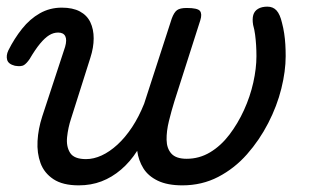

<svg xmlns="http://www.w3.org/2000/svg" viewBox="-29 -539 937 578"><path d="M208 19Q160 19 132 0.5Q104 -18 93 -48Q82 -78 84 -114.5Q86 -151 98 -188L167 -398Q173 -419 167.5 -430Q162 -441 146 -441Q132 -441 119 -433Q106 -425 91.5 -407.5Q77 -390 60 -361Q51 -348 43 -343Q35 -338 16 -341Q-4 -346 -7.5 -359Q-11 -372 -4 -387Q14 -423 37.5 -452.5Q61 -482 91 -499Q121 -516 157 -516Q190 -516 211.5 -504.5Q233 -493 243 -472Q253 -451 253 -423.5Q253 -396 243 -365L185 -182Q176 -155 173 -126.5Q170 -98 182 -79Q194 -60 230 -60Q253 -60 277 -71Q301 -82 324.5 -103.5Q348 -125 368.5 -156Q389 -187 405 -227L488 -483Q495 -502 504 -508.5Q513 -515 533 -515Q566 -515 573 -506Q580 -497 574 -478L496 -234Q487 -205 479.5 -174.5Q472 -144 472.5 -118Q473 -92 487 -76.5Q501 -61 533 -61Q571 -61 603.5 -80.5Q636 -100 661.5 -133.5Q687 -167 705.5 -207.5Q724 -248 733.5 -290.5Q743 -333 743 -370Q743 -387 742 -403Q741 -419 739 -434.5Q737 -450 733 -464Q730 -482 733.5 -494Q737 -506 748 -512.5Q759 -519 776 -519Q793 -519 803.5 -507.5Q814 -496 820 -470Q824 -455 826.5 -438.5Q829 -422 830 -405Q831 -388 831 -370Q831 -325 818 -272.5Q805 -220 778.5 -168.5Q752 -117 714.5 -74.5Q677 -32 628 -6.5Q579 19 520 19Q475 19 446 5Q417 -9 402.5 -32.5Q388 -56 384 -85Q363 -52 335.5 -28.5Q308 -5 276.5 7Q245 19 208 19Z"/></svg>

Font: Playwrite HR
Style: Regular
Weight: 400
Designer: Veronika Burian, José Scaglione
Foundry: TypeTogether
Version: Version 1.002